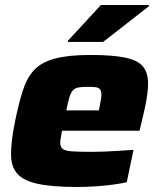

<svg xmlns="http://www.w3.org/2000/svg" viewBox="-20 -737 631 765"><path d="M287 8Q186 8 128.5 -5Q71 -18 47.5 -46.5Q24 -75 24 -121Q24 -148 28 -181.5Q32 -215 40 -254Q55 -326 71 -376.5Q87 -427 116 -458Q145 -489 198.5 -503.5Q252 -518 340 -518Q431 -518 481 -507Q531 -496 550.5 -471Q570 -446 570 -404Q570 -385 566.5 -359Q563 -333 557 -305.5Q551 -278 545 -254L536 -216H227Q225 -203 222.5 -190Q220 -177 220 -169Q220 -152 229.5 -144Q239 -136 266.5 -134Q294 -132 347 -132Q367 -132 394 -133Q421 -134 452 -136Q483 -138 512 -140L485 -11Q464 -6 431 -1.5Q398 3 360.5 5.5Q323 8 287 8ZM244 -297H374L377 -312Q380 -329 382 -340Q384 -351 384 -360Q384 -374 378.5 -381Q373 -388 361 -389.5Q349 -391 330 -391Q306 -391 292.5 -388.5Q279 -386 270.5 -377Q262 -368 256.5 -349Q251 -330 244 -297ZM250 -570 251 -575 382 -717H574L573 -712L391 -570Z"/></svg>

Font: Saira SemiExpanded ExtraBold
Style: Italic
Weight: 800
Width: 6
Italic angle: -12°
Designer: Hector Gatti with collaboration of the Omnibus-Type team
Foundry: Omnibus-Type
Version: Version 1.101